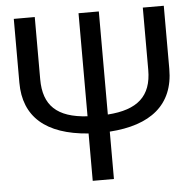

<svg xmlns="http://www.w3.org/2000/svg" viewBox="-53 -796 848 848"><g transform="rotate(-5 371.5 -371.5)"><path d="M611 -743V-467C611 -350 548 -295 416 -286V-743H326V-286C191 -294 132 -351 132 -467V-743H39V-460C39 -309 135 -224 324 -210V0H418V-210C599 -222 704 -303 704 -463V-743Z"/></g></svg>

Font: Glow Sans SC Normal Book
Style: Regular
Weight: 500
Designer: Ryoko NISHIZUKA (kana, bopomofo & ideographs); Paul D. Hunt (Latin, Greek & Cyrillic); Sandoll Communications, Soo-young
Version: Version 0.93